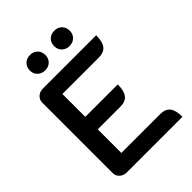

<svg xmlns="http://www.w3.org/2000/svg" viewBox="-252 -1014 1133 1133"><g transform="rotate(-45 314.5 -447.0)"><path d="M63 -645Q63 -668 80.5 -684Q98 -700 124 -700H569Q569 -646 549.5 -621Q530 -596 487 -596H183V-405H454Q454 -351 434.5 -326Q415 -301 373 -301H183V-104H508Q550 -104 569.5 -79Q589 -54 589 0H124Q98 0 80.5 -16Q63 -32 63 -56ZM145 -829Q145 -858 163.5 -876Q182 -894 211 -894Q239 -894 257 -876Q275 -858 275 -829Q275 -802 257 -784Q239 -766 211 -766Q182 -766 163.5 -784Q145 -802 145 -829ZM348 -829Q348 -858 366 -876Q384 -894 413 -894Q442 -894 460 -876Q478 -858 478 -829Q478 -802 460 -784Q442 -766 413 -766Q385 -766 366.5 -784Q348 -802 348 -829Z"/></g></svg>

Font: K2D SemiBold
Style: Regular
Weight: 600
Designer: Katatrad Aksorn Co.,Ltd.
Foundry: Cadson Demak Co.,Ltd.
Version: Version 1.000; ttfautohint (v1.6)